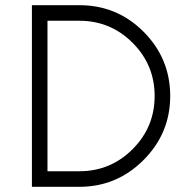

<svg xmlns="http://www.w3.org/2000/svg" viewBox="-20 -720 728 740"><path d="M286 -640Q406 -640 491 -555Q576 -470 576 -350Q576 -230 491 -145Q406 -60 286 -60H163V-640ZM286 -700H103V0H286Q430 0 533 -103Q636 -206 636 -350Q636 -495 533 -598Q431 -700 286 -700Z"/></svg>

Font: Unageo Variable
Style: Regular
Weight: 300
Designer: Richard Sepsi
Foundry: Richard Sepsi
Version: Version 2.200